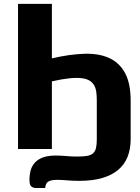

<svg xmlns="http://www.w3.org/2000/svg" viewBox="-20 -748 704 964"><path d="M240.5 -455Q329 -475.5 401.8 -478Q474.5 -480.5 526.5 -457.5Q578.5 -434.5 607.2 -382.5Q636 -330.5 636 -242V-49Q636 0 620.8 38.8Q605.5 77.5 573.8 104.5Q542 131.5 493.2 145.8Q444.5 160 378 160Q345 160 317.8 157.5Q290.5 155 266.5 155Q236 155 222.2 163.8Q208.5 172.5 207 196H162.5Q150 196 143 192.2Q136 188.5 132.8 182.5Q129.5 176.5 128.8 169.2Q128 162 128 155.5Q128 129 134.2 106.5Q140.5 84 155.8 67.8Q171 51.5 196.2 42.2Q221.5 33 259.5 33Q285.5 33 313 35.5Q340.5 38 369 38Q398 38 416.8 34.8Q435.5 31.5 446.5 22.2Q457.5 13 461.8 -4Q466 -21 466 -49V-242.5Q466 -266 463.5 -285.5Q461 -305 452.8 -319.5Q444.5 -334 429.5 -343.2Q414.5 -352.5 389.5 -355.5Q364.5 -358.5 328 -354.8Q291.5 -351 240.5 -339.5V0H70.5V-728.5H240.5Z"/></svg>

Font: Lato ExtraBold
Style: Regular
Weight: 800
Designer: Lukasz Dziedzic with Adam Twardoch and Botio Nikoltchev
Foundry: tyPoland Lukasz Dziedzic
Version: Version 2.015; 2015-08-06; http://www.latofonts.com/